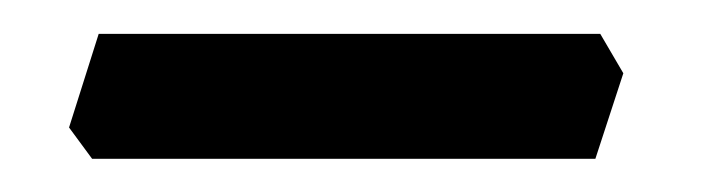

<svg xmlns="http://www.w3.org/2000/svg" viewBox="-20 -314 426 114"><path d="M333.5 -219.7H34.7L21 -238.3L38.6 -293.9H336.4L350.1 -270.5Z"/></svg>

Font: Kelvinch
Style: Bold
Weight: 700
Designer: Paul James Miller
Foundry: High-Logic / Made with FontCreator
Version: Version 3.501;March 28, 2021;FontCreator 13.0.0.2683 64-bit